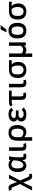

<svg xmlns="http://www.w3.org/2000/svg" viewBox="2398 -3204 999 5834"><g transform="rotate(-90 2897.0 -286.5)"><path d="M222.2 -176.8 146 -355Q137.2 -376 130.4 -391.8Q123.5 -407.7 116.5 -418.2Q109.4 -428.7 101.1 -433.8Q92.8 -439 81.1 -439Q73.2 -439 63.7 -437Q54.2 -435.1 45.9 -432.1L22 -506.8Q42.5 -515.1 64 -521Q85.4 -526.9 105 -526.9Q124.5 -526.9 141.4 -521.7Q158.2 -516.6 172.6 -505.4Q187 -494.1 199.2 -475.6Q211.4 -457 222.2 -430.2L285.2 -268.1L394 -512.2H507.8L330.1 -174.8L414.1 20Q422.9 40.5 430.7 55.9Q438.5 71.3 446.5 81.3Q454.6 91.3 463.4 96.2Q472.2 101.1 483.9 101.1Q490.2 101.1 498.5 99.1Q506.8 97.2 516.1 94.2L541 172.9Q533.2 176.3 522.9 179.7Q512.7 183.1 501.5 185.8Q490.2 188.5 478.5 190.2Q466.8 191.9 456.1 191.9Q433.6 191.9 416 185.8Q398.4 179.7 383.5 165Q368.7 150.4 355.2 126Q341.8 101.6 327.1 64.9L267.1 -82L140.1 189H25.9Z M1153.3 2Q1135.7 7.8 1112.1 11.5Q1088.4 15.1 1064.9 15.1Q1033.2 15.1 1011.7 7.6Q990.2 0 976.3 -15.4Q962.4 -30.8 955.3 -54.4Q948.2 -78.1 946.3 -109.9Q924.3 -45.9 883.8 -15.4Q843.3 15.1 790 15.1Q740.7 15.1 702.9 -2.9Q665 -21 639.4 -55.4Q613.8 -89.8 600.8 -140.1Q587.9 -190.4 587.9 -254.9Q587.9 -323.2 604.2 -374.3Q620.6 -425.3 649.7 -459.2Q678.7 -493.2 718.5 -510Q758.3 -526.9 805.2 -526.9Q824.7 -526.9 844 -523.9Q863.3 -521 882.1 -513.7Q900.9 -506.3 918.7 -494.1Q936.5 -481.9 953.1 -463.9Q954.1 -477.5 955.8 -490Q957.5 -502.4 959 -512.2H1064.9Q1056.2 -464.8 1050.8 -429.9Q1045.4 -395 1042 -368.4Q1038.6 -341.8 1037.4 -320.8Q1036.1 -299.8 1036.1 -280.8V-157.2Q1036.1 -129.9 1038.8 -112.8Q1041.5 -95.7 1047.4 -85.9Q1053.2 -76.2 1062.5 -72.5Q1071.8 -68.8 1085 -68.8Q1094.7 -68.8 1106.9 -71.5Q1119.1 -74.2 1128.9 -78.1ZM800.3 -76.2Q834.5 -76.2 860.1 -98.1Q885.7 -120.1 903.6 -159.2Q921.4 -198.2 931.6 -252.4Q941.9 -306.6 945.3 -371.1Q919.4 -404.3 887.2 -422.1Q855 -439.9 824.2 -439.9Q795.9 -439.9 772.7 -430.4Q749.5 -420.9 732.7 -398.9Q715.8 -377 706.5 -340.8Q697.3 -304.7 697.3 -252Q697.3 -203.6 705.1 -170.2Q712.9 -136.7 726.6 -115.7Q740.2 -94.7 759.3 -85.4Q778.3 -76.2 800.3 -76.2Z M1465.3 2Q1446.8 7.8 1421.1 11.5Q1395.5 15.1 1369.1 15.1Q1329.6 15.1 1303.2 4.9Q1276.9 -5.4 1261 -25.9Q1245.1 -46.4 1238.8 -77.1Q1232.4 -107.9 1232.4 -148.9V-512.2H1338.4V-157.2Q1338.4 -132.8 1340.3 -116.2Q1342.3 -99.6 1347.9 -88.9Q1353.5 -78.1 1363.5 -73.5Q1373.5 -68.8 1389.2 -68.8Q1401.9 -68.8 1416.3 -71.5Q1430.7 -74.2 1441.4 -78.1Z M1539.1 191.9V-261.2Q1539.1 -325.2 1553.5 -374.8Q1567.9 -424.3 1597.7 -458Q1627.4 -491.7 1672.6 -509.3Q1717.8 -526.9 1779.3 -526.9Q1837.9 -526.9 1882.1 -508.5Q1926.3 -490.2 1956.1 -456.3Q1985.8 -422.4 2001 -373.8Q2016.1 -325.2 2016.1 -265.1Q2016.1 -195.8 1999.8 -143.3Q1983.4 -90.8 1954.3 -55.7Q1925.3 -20.5 1885.7 -2.7Q1846.2 15.1 1800.3 15.1Q1749.5 15.1 1710.4 -2.9Q1671.4 -21 1645 -48.8V191.9ZM1645 -144Q1672.4 -112.3 1707.5 -93.3Q1742.7 -74.2 1781.2 -74.2Q1808.1 -74.2 1831.1 -84.2Q1854 -94.2 1870.6 -116.2Q1887.2 -138.2 1896.7 -172.9Q1906.2 -207.5 1906.2 -256.8Q1906.2 -294.9 1900.1 -328.6Q1894 -362.3 1879.4 -387.2Q1864.7 -412.1 1840.3 -426.5Q1815.9 -440.9 1779.3 -440.9Q1751 -440.9 1726.6 -432.6Q1702.1 -424.3 1684.1 -403.1Q1666 -381.8 1655.5 -345.9Q1645 -310.1 1645 -254.9Z M2546.9 -76.2Q2533.7 -55.2 2515.6 -38.3Q2497.6 -21.5 2473.1 -9.5Q2448.7 2.4 2417.7 8.8Q2386.7 15.1 2347.7 15.1Q2298.3 15.1 2256.6 6.3Q2214.8 -2.4 2184.8 -21.5Q2154.8 -40.5 2137.9 -70.6Q2121.1 -100.6 2121.1 -143.1Q2121.1 -163.6 2127.4 -181.6Q2133.8 -199.7 2144.5 -214.1Q2155.3 -228.5 2168.9 -239Q2182.6 -249.5 2196.8 -254.9Q2181.2 -260.7 2167.2 -271Q2153.3 -281.2 2143.1 -295.2Q2132.8 -309.1 2127 -326.4Q2121.1 -343.8 2121.1 -363.8Q2121.1 -407.7 2139.9 -438.7Q2158.7 -469.7 2189.9 -489.3Q2221.2 -508.8 2261.7 -517.8Q2302.2 -526.9 2345.7 -526.9Q2486.3 -526.9 2540 -436L2461.9 -383.8Q2442.4 -412.6 2416 -428.2Q2389.6 -443.8 2346.7 -443.8Q2323.2 -443.8 2302.2 -439.7Q2281.2 -435.5 2265.1 -426Q2249 -416.5 2239.5 -400.9Q2230 -385.3 2230 -362.8Q2230 -342.8 2238 -331.1Q2246.1 -319.3 2261.5 -313.2Q2276.9 -307.1 2299.1 -305.2Q2321.3 -303.2 2349.1 -303.2H2458V-222.2H2343.8Q2282.2 -222.2 2256.1 -204.1Q2230 -186 2230 -147Q2230 -126 2240 -110.8Q2250 -95.7 2266.4 -86.2Q2282.7 -76.7 2303.7 -72.3Q2324.7 -67.9 2346.7 -67.9Q2390.6 -67.9 2420.2 -81.8Q2449.7 -95.7 2471.7 -126Z M3061 -430.2H2886.2V-157.2Q2886.2 -132.8 2889.2 -116.9Q2892.1 -101.1 2898.4 -91.6Q2904.8 -82 2915 -78.1Q2925.3 -74.2 2939.9 -74.2Q2950.7 -74.2 2961.9 -76.2Q2973.1 -78.1 2981.9 -82L3003.9 -5.9Q2988.8 0 2963.4 4.4Q2938 8.8 2912.1 8.8Q2843.8 8.8 2812 -28.8Q2780.3 -66.4 2780.3 -148.9V-430.2H2738.3Q2714.8 -430.2 2695.3 -427.2Q2675.8 -424.3 2660.6 -419.9Q2645.5 -415.5 2634 -410.9Q2622.6 -406.2 2615.2 -402.8L2584 -477.1Q2596.2 -483.4 2611.6 -489.7Q2627 -496.1 2646.5 -501Q2666 -505.9 2689.9 -509Q2713.9 -512.2 2743.2 -512.2H3061Z M3394 2Q3375.5 7.8 3349.9 11.5Q3324.2 15.1 3297.9 15.1Q3258.3 15.1 3231.9 4.9Q3205.6 -5.4 3189.7 -25.9Q3173.8 -46.4 3167.5 -77.1Q3161.1 -107.9 3161.1 -148.9V-512.2H3267.1V-157.2Q3267.1 -132.8 3269 -116.2Q3271 -99.6 3276.6 -88.9Q3282.2 -78.1 3292.2 -73.5Q3302.2 -68.8 3317.9 -68.8Q3330.6 -68.8 3345 -71.5Q3359.4 -74.2 3370.1 -78.1Z M3986.8 -512.2V-430.2H3856.9Q3896.5 -391.6 3915.3 -342Q3934.1 -292.5 3934.1 -237.8Q3934.1 -186 3920.4 -140.1Q3906.7 -94.2 3877.2 -59.8Q3847.7 -25.4 3801.3 -5.1Q3754.9 15.1 3689 15.1Q3625.5 15.1 3579.6 -3.9Q3533.7 -22.9 3503.7 -57.1Q3473.6 -91.3 3459.2 -138.2Q3444.8 -185.1 3444.8 -240.2Q3444.8 -307.6 3459 -358.6Q3473.1 -409.7 3504.2 -443.6Q3535.2 -477.5 3584.7 -494.9Q3634.3 -512.2 3705.1 -512.2ZM3689 -430.2Q3644 -430.2 3617.2 -414.3Q3590.3 -398.4 3576.4 -371.8Q3562.5 -345.2 3558.3 -310.1Q3554.2 -274.9 3554.2 -236.8Q3554.2 -200.2 3562.5 -169.7Q3570.8 -139.2 3587.6 -117.2Q3604.5 -95.2 3629.6 -83Q3654.8 -70.8 3689 -70.8Q3729 -70.8 3755.4 -85.7Q3781.7 -100.6 3797.1 -125Q3812.5 -149.4 3818.8 -180.4Q3825.2 -211.4 3825.2 -244.1Q3825.2 -304.7 3809.8 -351.6Q3794.4 -398.4 3764.2 -430.2Z M4526.9 0H4429.2L4425.3 -56.2Q4398.9 -20.5 4369.6 -2.7Q4340.3 15.1 4301.3 15.1Q4284.7 15.1 4270.3 13.2Q4255.9 11.2 4242.4 6.8Q4229 2.4 4215.8 -4.6Q4202.6 -11.7 4189 -22V192.9H4084V-512.2H4189V-134.8Q4197.8 -124 4210 -114.5Q4222.2 -105 4236.6 -97.7Q4251 -90.3 4267.3 -86.2Q4283.7 -82 4300.3 -82Q4369.6 -82 4421.9 -147V-512.2H4526.9Z M5119.1 -254.9Q5119.1 -192.4 5105.7 -142.6Q5092.3 -92.8 5063.7 -57.6Q5035.2 -22.5 4990.7 -3.7Q4946.3 15.1 4884.3 15.1Q4821.8 15.1 4776.9 -3.9Q4731.9 -22.9 4703.4 -58.1Q4674.8 -93.3 4661.4 -143.1Q4647.9 -192.9 4647.9 -254.9Q4647.9 -317.9 4661.6 -368.2Q4675.3 -418.5 4703.9 -453.9Q4732.4 -489.3 4777.1 -508.1Q4821.8 -526.9 4884.3 -526.9Q4946.3 -526.9 4990.7 -508.1Q5035.2 -489.3 5063.7 -453.9Q5092.3 -418.5 5105.7 -368.2Q5119.1 -317.9 5119.1 -254.9ZM5010.3 -254.9Q5010.3 -346.2 4980.7 -390.6Q4951.2 -435.1 4884.3 -435.1Q4817.4 -435.1 4786.9 -390.6Q4756.3 -346.2 4756.3 -254.9Q4756.3 -166 4786.4 -121.1Q4816.4 -76.2 4884.3 -76.2Q4950.2 -76.2 4980.2 -121.1Q5010.3 -166 5010.3 -254.9ZM4915 -589.8H4831.1L4919.9 -766.1H5055.2Z M5763.2 -512.2V-430.2H5633.3Q5672.9 -391.6 5691.7 -342Q5710.4 -292.5 5710.4 -237.8Q5710.4 -186 5696.8 -140.1Q5683.1 -94.2 5653.6 -59.8Q5624 -25.4 5577.6 -5.1Q5531.2 15.1 5465.3 15.1Q5401.9 15.1 5356 -3.9Q5310.1 -22.9 5280 -57.1Q5250 -91.3 5235.6 -138.2Q5221.2 -185.1 5221.2 -240.2Q5221.2 -307.6 5235.4 -358.6Q5249.5 -409.7 5280.5 -443.6Q5311.5 -477.5 5361.1 -494.9Q5410.6 -512.2 5481.4 -512.2ZM5465.3 -430.2Q5420.4 -430.2 5393.6 -414.3Q5366.7 -398.4 5352.8 -371.8Q5338.9 -345.2 5334.7 -310.1Q5330.6 -274.9 5330.6 -236.8Q5330.6 -200.2 5338.9 -169.7Q5347.2 -139.2 5364 -117.2Q5380.9 -95.2 5406 -83Q5431.2 -70.8 5465.3 -70.8Q5505.4 -70.8 5531.7 -85.7Q5558.1 -100.6 5573.5 -125Q5588.9 -149.4 5595.2 -180.4Q5601.6 -211.4 5601.6 -244.1Q5601.6 -304.7 5586.2 -351.6Q5570.8 -398.4 5540.5 -430.2Z"/></g></svg>

Font: Clear Sans Medium
Style: Regular
Weight: 500
Foundry: Intel Corporation
Version: Version 1.00